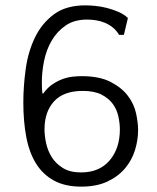

<svg xmlns="http://www.w3.org/2000/svg" viewBox="-20 -685 584 716"><path d="M141 -336Q157 -358 175.5 -370.5Q194 -383 213 -390Q232 -397 250.5 -399Q269 -401 284 -401Q351 -401 392.5 -379.5Q434 -358 457 -327.5Q480 -297 487.5 -262Q495 -227 495 -200Q495 -163 483.5 -125.5Q472 -88 446.5 -57.5Q421 -27 380.5 -8Q340 11 283 11Q223 11 181.5 -11.5Q140 -34 114.5 -75Q89 -116 78 -174Q67 -232 67 -303Q67 -364 76 -428.5Q85 -493 110.5 -545.5Q136 -598 181 -631.5Q226 -665 298 -665Q314 -665 335 -663Q356 -661 378 -655.5Q400 -650 421 -641Q442 -632 457 -618L442 -555H424Q414 -572 400 -583Q386 -594 370 -600.5Q354 -607 337 -609.5Q320 -612 305 -612Q257 -612 225 -590Q193 -568 173 -534Q153 -500 144.5 -458.5Q136 -417 136 -377Q136 -366 136.5 -356.5Q137 -347 138 -337ZM289 -346Q217 -346 181.5 -307Q146 -268 146 -203Q146 -179 152 -151Q158 -123 173 -99Q188 -75 214.5 -58.5Q241 -42 282 -42Q351 -42 389 -87Q427 -132 427 -202Q427 -225 421.5 -250.5Q416 -276 401 -297Q386 -318 359 -332Q332 -346 289 -346Z"/></svg>

Font: Quattrocento
Style: Regular
Weight: 400
Designer: Pablo Impallari
Foundry: Pablo Impallari, Igino Marini, Branda Gallo
Version: Version 2.000